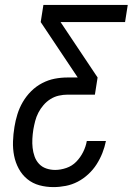

<svg xmlns="http://www.w3.org/2000/svg" viewBox="-20 -755 541 783"><path d="M198 8Q168 8 140.5 0.5Q113 -7 91.5 -24.5Q70 -42 56.5 -67Q43 -92 37.5 -120Q32 -148 33 -178Q34 -208 39 -238Q43 -263 51 -289Q59 -315 73 -339Q87 -363 107 -383Q127 -403 152 -416Q177 -429 203 -434Q229 -439 255 -439H297L146 -665L157 -735H501L490 -665H227L378 -439L367 -369H255Q238 -369 220 -365Q202 -361 186 -351Q170 -341 157.5 -326.5Q145 -312 136.5 -295.5Q128 -279 123.5 -261.5Q119 -244 116 -227Q113 -208 112 -189Q111 -170 113 -152Q115 -134 121 -117Q127 -100 139 -87Q151 -74 168.5 -68Q186 -62 205 -62Q227 -62 250.5 -70Q274 -78 291 -95.5Q308 -113 319 -135Q330 -157 334 -180H412Q407 -155 397.5 -131Q388 -107 374 -85Q360 -63 340 -44.5Q320 -26 297 -14Q274 -2 248.5 3Q223 8 198 8Z"/></svg>

Font: Iosevka Term Curly Oblique
Style: Regular
Weight: 400
Italic angle: -9°
Designer: Belleve Invis
Foundry: Belleve Invis
Version: Version 32.3.0